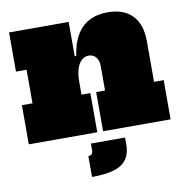

<svg xmlns="http://www.w3.org/2000/svg" viewBox="-88 -677 939 980"><g transform="rotate(-10 381.5 -187.0)"><path d="M330 -203H376V0H21V-203H76V-377H21V-580H330ZM452 -203V-330Q452 -358.5 437.8 -375.8Q423.5 -393 400 -393Q378.5 -393 362.8 -378Q347 -363 338.5 -335.8Q330 -308.5 330 -271L296 -402H338Q346.5 -465.5 371.8 -508.2Q397 -551 437.5 -572.5Q478 -594 533 -594Q617 -594 661.5 -547.5Q706 -501 706 -414V-203H756V0H406V-203ZM334 51H511V87Q511 156.5 465 188.2Q419 220 310 220V112Q321.5 112 327.8 105.5Q334 99 334 87Z"/></g></svg>

Font: Hepta Slab Black
Style: Regular
Weight: 900
Designer: Michael LaGattuta
Foundry: Michael LaGattuta
Version: Version 1.102